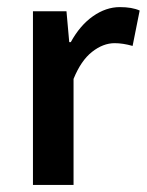

<svg xmlns="http://www.w3.org/2000/svg" viewBox="-20 -523 415 543"><path d="M73.2 0V-491.2H168L175.8 -403.8H180.2Q206.1 -451.2 242.9 -477.1Q279.8 -502.9 318.8 -502.9Q353.5 -502.9 375 -493.2L355 -393.1Q327.6 -400.9 304.2 -400.9Q271.5 -400.9 240.2 -376.2Q209 -351.6 188 -299.8V0Z"/></svg>

Font: Source Sans Pro Semibold
Style: Regular
Weight: 600
Designer: Paul D. Hunt
Foundry: Adobe Systems Incorporated
Version: Version 2.020;PS 2.0;hotconv 1.0.86;makeotf.lib2.5.63406